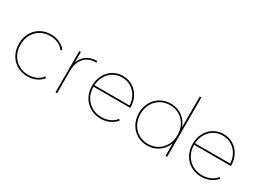

<svg xmlns="http://www.w3.org/2000/svg" viewBox="-29 -1409 2816 2079"><g transform="rotate(30 1379.0 -369.5)"><path d="M308 3Q235 3 177 -30.5Q119 -64 86.5 -123.5Q54 -183 54 -259Q54 -335 86.5 -394.5Q119 -454 177 -487Q235 -520 308 -520Q365 -520 413.5 -498.5Q462 -477 494 -436L480 -421Q451 -461 406 -481Q361 -501 308 -501Q241 -501 187.5 -470.5Q134 -440 104 -384.5Q74 -329 74 -259Q74 -188 104 -133Q134 -78 187.5 -47Q241 -16 308 -16Q361 -16 406 -36Q451 -56 480 -96L494 -81Q462 -40 413.5 -18.5Q365 3 308 3Z M660 -517H680V-374L678 -377Q699 -446 751.5 -483Q804 -520 883 -520V-500Q882 -500 880.5 -500Q879 -500 877 -500Q784 -500 732 -440.5Q680 -381 680 -278V0H660Z M1225 3Q1151 3 1092.5 -30.5Q1034 -64 1000.5 -124Q967 -184 967 -259Q967 -334 998 -393.5Q1029 -453 1083.5 -486.5Q1138 -520 1206 -520Q1273 -520 1328 -487Q1383 -454 1414.5 -396Q1446 -338 1446 -264Q1446 -263 1446 -261.5Q1446 -260 1446 -259H978V-278H1435L1427 -263Q1427 -330 1398.5 -384.5Q1370 -439 1319.5 -470Q1269 -501 1206 -501Q1143 -501 1093 -470Q1043 -439 1014.5 -384.5Q986 -330 986 -263V-259Q986 -189 1017 -133.5Q1048 -78 1102.5 -47Q1157 -16 1225 -16Q1278 -16 1324.5 -36.5Q1371 -57 1401 -96L1415 -82Q1381 -41 1331 -19Q1281 3 1225 3Z M1805 3Q1735 3 1677.5 -30.5Q1620 -64 1587 -124Q1554 -184 1554 -259Q1554 -334 1587 -393.5Q1620 -453 1677.5 -486.5Q1735 -520 1805 -520Q1875 -520 1931.5 -486.5Q1988 -453 2020.5 -393.5Q2053 -334 2053 -259Q2053 -184 2020.5 -124Q1988 -64 1931.5 -30.5Q1875 3 1805 3ZM1805 -16Q1870 -16 1923 -47Q1976 -78 2006 -133.5Q2036 -189 2036 -259Q2036 -329 2006 -384.5Q1976 -440 1923 -470.5Q1870 -501 1805 -501Q1740 -501 1687 -470.5Q1634 -440 1604 -384.5Q1574 -329 1574 -259Q1574 -189 1604 -133.5Q1634 -78 1687 -47Q1740 -16 1805 -16ZM2036 -190 2046 -260 2036 -330V-742H2056V0H2036Z M2483 3Q2409 3 2350.5 -30.5Q2292 -64 2258.5 -124Q2225 -184 2225 -259Q2225 -334 2256 -393.5Q2287 -453 2341.5 -486.5Q2396 -520 2464 -520Q2531 -520 2586 -487Q2641 -454 2672.5 -396Q2704 -338 2704 -264Q2704 -263 2704 -261.5Q2704 -260 2704 -259H2236V-278H2693L2685 -263Q2685 -330 2656.5 -384.5Q2628 -439 2577.5 -470Q2527 -501 2464 -501Q2401 -501 2351 -470Q2301 -439 2272.5 -384.5Q2244 -330 2244 -263V-259Q2244 -189 2275 -133.5Q2306 -78 2360.5 -47Q2415 -16 2483 -16Q2536 -16 2582.5 -36.5Q2629 -57 2659 -96L2673 -82Q2639 -41 2589 -19Q2539 3 2483 3Z"/></g></svg>

Font: Montserrat
Style: Regular
Weight: 400
Designer: Julieta Ulanovsky
Foundry: Julieta Ulanovsky
Version: Version 8.000